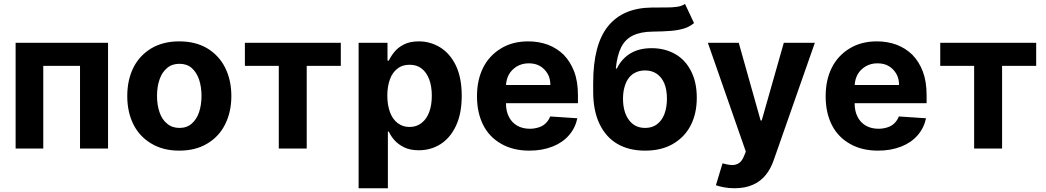

<svg xmlns="http://www.w3.org/2000/svg" viewBox="-20 -766 5394 990"><path d="M203.1 0H60.5V-545.4H537.1V0H392.6V-426.3H203.1Z M904.3 10.7Q821.3 10.7 761.7 -24.9Q700.2 -61 668.5 -123.5Q636.2 -187.5 636.2 -270.5Q636.2 -354.5 668.5 -418.5Q699.7 -480.5 761.7 -517.6Q821.8 -552.7 904.3 -552.7Q987.3 -552.7 1047.4 -517.6Q1108.4 -481 1140.1 -418.5Q1172.9 -354 1172.9 -270.5Q1172.9 -188 1140.1 -123.5Q1108.4 -60.5 1047.4 -24.9Q987.8 10.7 904.3 10.7ZM968.3 -128.4Q993.2 -149.4 1006.3 -187Q1019 -225.1 1019 -271.5Q1019 -318.4 1006.3 -356.4Q993.2 -393.6 968.3 -415.5Q943.8 -437 905.3 -437Q866.7 -437 841.8 -415.5Q814.9 -393.1 802.7 -356.4Q789.6 -319.3 789.6 -271.5Q789.6 -224.6 802.7 -187Q814.9 -149.9 841.8 -128.4Q867.2 -106.4 905.3 -106.4Q943.4 -106.4 968.3 -128.4Z M1417.5 -426.3H1242.7V-545.4H1737.3V-426.3H1561.5V0H1417.5Z M1980 204.6H1829.1V-545.4H1978V-453.6H1984.9Q1996.1 -477.1 2014.2 -499Q2032.2 -521.5 2063.5 -537.1Q2093.8 -552.7 2140.1 -552.7Q2198.7 -552.7 2250 -521.5Q2300.8 -489.7 2330.6 -428.2Q2360.8 -365.2 2360.8 -272Q2360.8 -180.7 2331.5 -118.2Q2302.7 -55.7 2252.4 -23.4Q2202.1 8.8 2139.6 8.8Q2094.7 8.8 2064.9 -5.9Q2033.7 -21 2014.6 -42.5Q1995.6 -63.5 1984.9 -87.4H1980ZM1977.1 -272.9Q1977.1 -225.1 1990.7 -188Q2003.9 -151.9 2029.8 -131.8Q2055.7 -111.3 2091.8 -111.3Q2127.9 -111.3 2154.3 -132.3Q2180.7 -153.3 2193.4 -189Q2206.5 -224.6 2206.5 -272.9Q2206.5 -319.8 2193.4 -356Q2180.2 -391.6 2154.8 -412.1Q2129.9 -432.1 2091.8 -432.1Q2054.2 -432.1 2029.8 -412.6Q2003.4 -392.6 1990.7 -357.4Q1977.1 -320.3 1977.1 -272.9Z M2710 10.7Q2626 10.7 2565.4 -23.9Q2502.9 -59.1 2471.7 -121.1Q2439.5 -184.1 2439.5 -270Q2439.5 -354.5 2471.7 -418Q2502.9 -480 2564.5 -517.1Q2623.5 -552.7 2703.6 -552.7Q2757.3 -552.7 2804.7 -535.6Q2851.6 -517.6 2886.2 -483.9Q2920.4 -449.2 2940.4 -397.5Q2960 -346.2 2960 -275.4V-233.9H2499.5V-327.6H2817.9Q2817.9 -361.8 2803.7 -385.7Q2788.6 -411.1 2764.6 -425.3Q2740.7 -439.5 2706.1 -439.5Q2672.4 -439.5 2645.5 -423.8Q2618.2 -407.2 2604 -381.8Q2589.8 -356 2588.9 -322.8V-233.9Q2588.9 -192.4 2604 -163.6Q2618.7 -134.3 2646.5 -118.2Q2674.3 -102.1 2712.4 -102.1Q2735.4 -102.1 2758.3 -109.4Q2779.8 -116.2 2794.4 -130.9Q2809.1 -145.5 2816.9 -165.5L2957 -156.2Q2946.3 -106 2913.6 -68.4Q2880.9 -30.8 2829.1 -10.3Q2775.9 10.7 2710 10.7Z M3512.2 -745.6 3558.6 -647Q3535.6 -627.9 3507.3 -619.1Q3476.6 -609.9 3440.4 -606.9Q3397.9 -603.5 3345.7 -603Q3283.2 -602.5 3242.7 -582.5Q3203.1 -563 3182.6 -521.5Q3161.6 -479 3155.3 -412.6H3160.6Q3185.1 -462.9 3230 -490.2Q3274.4 -517.6 3340.3 -517.6Q3408.2 -517.6 3462.4 -486.8Q3513.7 -457.5 3543.5 -398.9Q3572.8 -341.8 3572.8 -262.2Q3572.8 -179.2 3540.5 -117.7Q3508.8 -57.6 3448.2 -22.9Q3389.2 10.7 3306.2 10.7Q3223.1 10.7 3163.6 -23.9Q3104.5 -58.1 3071.3 -127Q3038.6 -195.3 3038.6 -293.5V-338.4Q3038.6 -536.1 3115.2 -630.9Q3191.9 -725.6 3340.8 -727.1Q3393.6 -728 3414.1 -727.5Q3443.8 -727.1 3471.7 -731Q3495.1 -734.4 3512.2 -745.6ZM3306.6 -106.4Q3342.3 -106.4 3366.7 -124.5Q3391.6 -142.6 3405.3 -176.3Q3418.9 -211.4 3418.9 -257.3Q3418.9 -303.2 3405.3 -336.4Q3391.1 -368.7 3366.2 -385.7Q3340.8 -402.8 3306.2 -402.8Q3279.8 -402.8 3258.8 -393.1Q3237.3 -383.3 3223.1 -365.2Q3209 -347.7 3200.7 -319.3Q3192.4 -291.5 3192.4 -257.3Q3192.4 -188.5 3223.1 -147Q3253.4 -106.4 3306.6 -106.4Z M3766.6 204.6Q3736.8 204.6 3712.9 199.7Q3687.5 195.3 3671.4 189L3705.6 76.2Q3731.9 84 3753.9 85Q3774.9 85.4 3791 74.7Q3806.2 64 3816.4 38.6L3825.7 15.6L3629.9 -545.4H3789.1L3901.9 -145H3907.7L4021.5 -545.4H4181.6L3969.7 59.1Q3953.6 105.5 3928.7 135.7Q3901.9 169.4 3862.3 186.5Q3822.8 204.6 3766.6 204.6Z M4507.8 10.7Q4423.8 10.7 4363.3 -23.9Q4300.8 -59.1 4269.5 -121.1Q4237.3 -184.1 4237.3 -270Q4237.3 -354.5 4269.5 -418Q4300.8 -480 4362.3 -517.1Q4421.4 -552.7 4501.5 -552.7Q4555.2 -552.7 4602.5 -535.6Q4649.4 -517.6 4684.1 -483.9Q4718.3 -449.2 4738.3 -397.5Q4757.8 -346.2 4757.8 -275.4V-233.9H4297.4V-327.6H4615.7Q4615.7 -361.8 4601.6 -385.7Q4586.4 -411.1 4562.5 -425.3Q4538.6 -439.5 4503.9 -439.5Q4470.2 -439.5 4443.4 -423.8Q4416 -407.2 4401.9 -381.8Q4387.7 -356 4386.7 -322.8V-233.9Q4386.7 -192.4 4401.9 -163.6Q4416.5 -134.3 4444.3 -118.2Q4472.2 -102.1 4510.3 -102.1Q4533.2 -102.1 4556.2 -109.4Q4577.6 -116.2 4592.3 -130.9Q4606.9 -145.5 4614.7 -165.5L4754.9 -156.2Q4744.1 -106 4711.4 -68.4Q4678.7 -30.8 4627 -10.3Q4573.7 10.7 4507.8 10.7Z M5002.9 -426.3H4828.1V-545.4H5322.8V-426.3H5147V0H5002.9Z"/></svg>

Font: My Font
Style: Bold
Weight: 500
Designer: Rasmus Andersson
Foundry: rsms
Version: Version 0.001